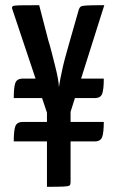

<svg xmlns="http://www.w3.org/2000/svg" viewBox="-20 -720 452 740"><path d="M180 -229 27 -686Q25 -693 29 -696Q33 -699 55.5 -699.5Q78 -700 131 -700L166 -565Q173 -543 179.5 -517Q186 -491 192.5 -465.5Q199 -440 203 -418.5Q207 -397 207 -384Q209 -397 213 -418.5Q217 -440 223 -465.5Q229 -491 236.5 -517Q244 -543 250 -565L284 -684Q287 -692 292 -695Q297 -698 316.5 -699Q336 -700 382 -700L233 -229ZM33 -175Q33 -216 39 -233Q45 -250 68 -250H180V-175ZM161 0V-350H252V-18Q252 -9 248.5 -5.5Q245 -2 226 -1Q207 0 161 0ZM33 -342Q33 -383 39 -400Q45 -417 68 -417H163V-342ZM233 -175V-250H380Q380 -210 374 -192.5Q368 -175 345 -175ZM241 -342V-417H380Q380 -376 374 -359Q368 -342 345 -342Z"/></svg>

Font: Yanone Kaffeesatz ExtraLight Medium
Style: Regular
Weight: 500
Version: Version 2.003